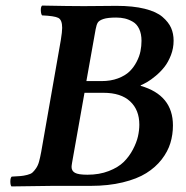

<svg xmlns="http://www.w3.org/2000/svg" viewBox="-20 -667 669 689"><path d="M323.2 -562 290 -376H344.2Q377.4 -376 403.3 -385.7Q429.2 -395.5 444.6 -410.4Q460 -425.3 470.2 -445.1Q480.5 -464.8 484.1 -483.4Q487.8 -502 487.8 -520.5Q487.8 -545.4 479.5 -563Q471.2 -580.6 456.8 -588.9Q442.4 -597.2 428.2 -600.6Q414.1 -604 397 -604Q366.7 -604 351.3 -598.9Q335.9 -593.8 331.1 -586.2Q326.2 -578.6 323.2 -562ZM283.2 -334 238.8 -84Q236.8 -72.3 236.8 -67.9Q236.8 -53.7 249 -46.9Q261.2 -40 293.9 -40Q336.4 -40 370.4 -53.2Q404.3 -66.4 424.1 -85.9Q443.8 -105.5 457 -130.6Q470.2 -155.8 475.1 -177.7Q480 -199.7 480 -219.7Q480 -272.5 447 -303.2Q414.1 -334 351.1 -334ZM280.8 -645Q304.2 -645 341.1 -645.5Q377.9 -646 397.9 -646Q457.5 -646 499.5 -635.5Q541.5 -625 563.2 -606.2Q585 -587.4 594 -566.9Q603 -546.4 603 -521Q603 -493.7 593.3 -468.8Q583.5 -443.8 570.1 -426.8Q556.6 -409.7 539.1 -395Q521.5 -380.4 508.8 -373Q496.1 -365.7 484.9 -360.8V-358.9Q600.6 -325.7 600.6 -216.8Q600.6 -183.6 591.3 -153.3Q582 -123 560.1 -94.7Q538.1 -66.4 504.9 -45.7Q471.7 -24.9 420.4 -12.5Q369.1 0 305.2 0H168Q69.8 1 21 2Q17.1 -2.9 17.1 -15.9Q17.1 -28.8 22 -33.2Q43 -34.2 53.7 -35.2Q64.5 -36.1 77.4 -39.3Q90.3 -42.5 96.2 -47.6Q102.1 -52.7 109.1 -62.7Q116.2 -72.8 120.1 -86.9Q124 -101.1 127.9 -122.1L198.2 -522.9Q203.1 -553.2 203.1 -566.9Q203.1 -595.7 189.2 -602.8Q175.3 -609.9 130.9 -611.8Q127 -616.7 126.5 -629.4Q126 -642.1 130.9 -647Q230.5 -645 280.8 -645Z"/></svg>

Font: Linux Libertine G
Style: Bold Italic
Weight: 700
Italic angle: -11.5°
Designer: Philipp H. Poll
Foundry: Philipp H. Poll
Version: Version 4.1.0